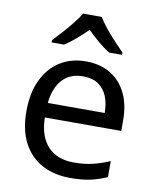

<svg xmlns="http://www.w3.org/2000/svg" viewBox="-86 -832 737 908"><g transform="rotate(10 282.0 -378.0)"><path d="M292 -546Q361 -546 410.5 -516Q460 -486 486.5 -431.5Q513 -377 513 -304V-251H146Q148 -160 192.5 -112.5Q237 -65 317 -65Q368 -65 407.5 -74.5Q447 -84 489 -102V-25Q448 -7 408 1.5Q368 10 313 10Q237 10 178.5 -21Q120 -52 87.5 -113.5Q55 -175 55 -264Q55 -352 84.5 -415Q114 -478 167.5 -512Q221 -546 292 -546ZM291 -474Q228 -474 191.5 -433.5Q155 -393 148 -321H421Q421 -367 407 -401Q393 -435 364.5 -454.5Q336 -474 291 -474ZM329 -766Q341 -744 363.5 -716.5Q386 -689 410.5 -662.5Q435 -636 454 -617V-606H392Q366 -622 338 -645.5Q310 -669 283 -696Q256 -669 229 -646Q202 -623 176 -606H116V-617Q135 -637 158.5 -663Q182 -689 204 -716.5Q226 -744 239 -766Z"/></g></svg>

Font: Noto Sans Khmer
Style: Regular
Weight: 400
Designer: Danh Hong and the Monotype Design Team
Foundry: Monotype Imaging Inc.
Version: Version 2.003